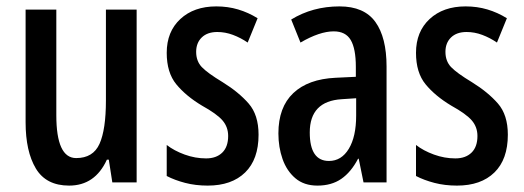

<svg xmlns="http://www.w3.org/2000/svg" viewBox="-20 -570 1637 600"><path d="M407 -540V0H331L320 -71H314Q277 10 196 10Q124 10 92 -43.5Q60 -97 60 -188V-540H156V-210Q156 -76 218 -76Q271 -76 291 -120.5Q311 -165 311 -256V-540Z M788 -149Q788 -72 746 -31Q704 10 629 10Q591 10 558.5 1.5Q526 -7 501 -20V-117Q524 -99 557 -87Q590 -75 624 -75Q656 -75 674.5 -93Q693 -111 693 -145Q693 -173 675.5 -193.5Q658 -214 611 -240Q561 -270 531 -306.5Q501 -343 501 -405Q501 -471 543.5 -510.5Q586 -550 656 -550Q692 -550 724 -540.5Q756 -531 785 -513L754 -437Q732 -452 708 -461Q684 -470 659 -470Q628 -470 610.5 -453Q593 -436 593 -408Q593 -379 610.5 -360.5Q628 -342 676 -313Q726 -282 757 -246.5Q788 -211 788 -149Z M1041 -550Q1118 -550 1153 -501.5Q1188 -453 1188 -362V0H1116L1101 -74H1099Q1077 -32 1046.5 -11Q1016 10 972 10Q930 10 903 -13Q876 -36 863 -73Q850 -110 850 -153Q850 -235 896.5 -279Q943 -323 1029 -327L1092 -330V-361Q1092 -418 1076 -445Q1060 -472 1023 -472Q979 -472 919 -437L890 -509Q957 -550 1041 -550ZM1048 -260Q948 -254 948 -156Q948 -67 1008 -67Q1047 -67 1070 -105Q1093 -143 1093 -209V-263Z M1567 -149Q1567 -72 1525 -31Q1483 10 1408 10Q1370 10 1337.5 1.5Q1305 -7 1280 -20V-117Q1303 -99 1336 -87Q1369 -75 1403 -75Q1435 -75 1453.5 -93Q1472 -111 1472 -145Q1472 -173 1454.5 -193.5Q1437 -214 1390 -240Q1340 -270 1310 -306.5Q1280 -343 1280 -405Q1280 -471 1322.5 -510.5Q1365 -550 1435 -550Q1471 -550 1503 -540.5Q1535 -531 1564 -513L1533 -437Q1511 -452 1487 -461Q1463 -470 1438 -470Q1407 -470 1389.5 -453Q1372 -436 1372 -408Q1372 -379 1389.5 -360.5Q1407 -342 1455 -313Q1505 -282 1536 -246.5Q1567 -211 1567 -149Z"/></svg>

Font: Noto Sans Georgian ExtraCondensed Medium
Style: Regular
Weight: 500
Width: 2
Designer: Monotype Design Team, Akaki Razmadze
Foundry: Google LLC
Version: Version 2.005; ttfautohint (v1.8.4.7-5d5b)